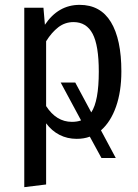

<svg xmlns="http://www.w3.org/2000/svg" viewBox="-20 -559 570 791"><path d="M396 -22 457 92H398L350 4Q326 13 296 13Q257 13 225 -3.5Q193 -20 170 -51V201L80 212V-527H159L165 -457Q220 -539 308 -539Q394 -539 437 -468Q480 -397 480 -265Q480 -182 458 -119.5Q436 -57 396 -22ZM314 -63 230 -219H290L356 -96Q387 -142 387 -264Q387 -372 361.5 -420Q336 -468 283 -468Q248 -468 220.5 -447Q193 -426 170 -389V-122Q212 -57 276 -57Q298 -57 314 -63Z"/></svg>

Font: Fira Sans Condensed
Style: Regular
Weight: 400
Width: 3
Designer: bBox Type GmbH & Carrois Corporate GbR & Edenspiekermann AG
Foundry: bBox Type GmbH & Carrois Corporate GbR & Edenspiekermann AG
Version: Version 4.301